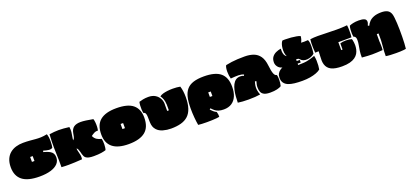

<svg xmlns="http://www.w3.org/2000/svg" viewBox="50 -2285 8219 3861"><g transform="rotate(-20 4159.5 -355.0)"><path d="M497 35Q246 35 128 -59Q10 -153 10 -337Q10 -438 41.5 -510.5Q73 -583 128.5 -628.5Q184 -674 256 -695.5Q328 -717 409 -717Q492 -717 555.5 -711.5Q619 -706 674.5 -701Q730 -696 788 -698Q846 -700 919 -715Q932 -686 937.5 -642.5Q943 -599 942.5 -554Q942 -509 938.5 -473Q935 -437 930 -422Q898 -399 847 -405.5Q796 -412 737 -431L728 -403Q736 -401 742 -399Q748 -397 752 -396Q821 -377 862 -353.5Q903 -330 921.5 -297Q940 -264 940 -216Q941 -137 888.5 -81Q836 -25 736.5 5Q637 35 497 35ZM448 -295H502V-400H448Z M1659 22Q1596 22 1557 13Q1518 4 1496 -12Q1474 -28 1463 -50Q1452 -72 1445 -98Q1438 -125 1430 -155.5Q1422 -186 1411 -210Q1400 -234 1382 -242Q1382 -213 1393.5 -173Q1405 -133 1413 -88.5Q1421 -44 1412 0Q1322 6 1254.5 9.5Q1187 13 1121 13Q1086 13 1049 12Q1012 11 970 8Q971 -70 969.5 -136.5Q968 -203 966 -264.5Q964 -326 962.5 -390.5Q961 -455 962.5 -529.5Q964 -604 970 -696Q1023 -704 1072 -708.5Q1121 -713 1171 -713Q1222 -713 1277 -708.5Q1332 -704 1395 -696Q1405 -640 1399 -587Q1393 -534 1384 -490Q1375 -446 1376 -418Q1404 -443 1412 -480Q1420 -517 1426 -554Q1441 -639 1493 -677Q1545 -715 1641 -715Q1687 -715 1753.5 -706Q1820 -697 1903 -681Q1914 -653 1918.5 -607Q1923 -561 1921 -514Q1919 -467 1910 -433Q1865 -437 1826 -416.5Q1787 -396 1758 -372Q1783 -317 1825.5 -289.5Q1868 -262 1925 -251Q1931 -229 1934 -196.5Q1937 -164 1936 -129Q1935 -94 1931 -62.5Q1927 -31 1919 -11Q1885 1 1821.5 11.5Q1758 22 1659 22Z M2403 35Q1946 35 1946 -337Q1946 -540 2061.5 -635Q2177 -730 2408 -730Q2653 -730 2764.5 -636.5Q2876 -543 2876 -361Q2876 -156 2758 -60.5Q2640 35 2403 35ZM2384 -293H2438V-402H2384Z M3309 33Q3221 33 3140 10Q3059 -13 3011 -65Q2979 -100 2965.5 -139Q2952 -178 2949.5 -228.5Q2947 -279 2947 -346Q2947 -395 2934 -422.5Q2921 -450 2892 -451Q2883 -485 2880.5 -529Q2878 -573 2881 -616.5Q2884 -660 2892 -691Q2925 -702 2977 -712.5Q3029 -723 3093 -723Q3181 -723 3241.5 -684.5Q3302 -646 3331.5 -583.5Q3361 -521 3354 -449V-328H3390V-449Q3386 -525 3369 -570Q3352 -615 3326 -649Q3351 -671 3396 -684.5Q3441 -698 3496.5 -704.5Q3552 -711 3608 -711Q3701 -711 3769 -697Q3801 -600 3801 -465Q3801 -323 3769.5 -227Q3738 -131 3676 -74Q3614 -17 3522 8Q3430 33 3309 33Z M3844 149Q3831 79 3822.5 -17.5Q3814 -114 3814 -214Q3814 -352 3837 -450Q3860 -548 3913 -609.5Q3966 -671 4056 -700Q4146 -729 4281 -729Q4526 -729 4637.5 -633.5Q4749 -538 4749 -341Q4749 -224 4713 -140Q4677 -56 4608 -11Q4539 34 4438 34Q4373 34 4327.5 19Q4282 4 4249.5 -22.5Q4217 -49 4189 -81L4167 -61Q4192 -33 4220 -8.5Q4248 16 4284 33Q4302 95 4298 141Q4281 146 4238.5 150Q4196 154 4141 156Q4086 158 4029 158Q3974 158 3924.5 155.5Q3875 153 3844 149ZM4257 -299H4311V-396H4257Z M5432 35Q5348 35 5302.5 12.5Q5257 -10 5239.5 -52Q5222 -94 5222 -152Q5222 -185 5229 -216.5Q5236 -248 5245 -276L5216 -285Q5202 -244 5195 -201Q5188 -158 5194 -108.5Q5200 -59 5224 0Q5178 8 5112 12.5Q5046 17 4975 17Q4910 17 4849 13Q4788 9 4745 2Q4746 -63 4751.5 -131Q4757 -199 4770.5 -261Q4784 -323 4809 -372.5Q4834 -422 4873.5 -450.5Q4913 -479 4969 -479Q4989 -479 5008.5 -475.5Q5028 -472 5046 -462L5058 -487Q5012 -510 4945 -511Q4878 -512 4779 -503Q4770 -533 4764.5 -573Q4759 -613 4759 -655Q4759 -697 4765 -732.5Q4771 -768 4784 -788Q4851 -802 4911 -810Q4971 -818 5037.5 -821.5Q5104 -825 5188 -825Q5298 -825 5380 -794.5Q5462 -764 5513 -691Q5564 -618 5578 -491Q5592 -366 5613.5 -311Q5635 -256 5675 -252Q5686 -211 5686 -151Q5686 -114 5681.5 -77.5Q5677 -41 5669 -15Q5638 6 5578 20.5Q5518 35 5432 35Z M6120 34Q6028 34 5952 25.5Q5876 17 5820.5 -5.5Q5765 -28 5734.5 -70.5Q5704 -113 5704 -180Q5704 -233 5725 -268.5Q5746 -304 5775.5 -325.5Q5805 -347 5830 -357Q5772 -370 5738 -414Q5704 -458 5704 -510Q5704 -580 5736 -623.5Q5768 -667 5819.5 -691Q5871 -715 5929 -724Q5927 -699 5928.5 -663Q5930 -627 5943.5 -593.5Q5957 -560 5990 -540Q5971 -576 5965 -623Q5959 -670 5963.5 -717Q5968 -764 5981.5 -804Q5995 -844 6015 -866Q6031 -868 6048 -868Q6065 -868 6083 -868Q6140 -868 6200.5 -862.5Q6261 -857 6312.5 -847.5Q6364 -838 6392 -825Q6390 -791 6380 -758Q6370 -725 6354 -696Q6389 -694 6425.5 -694Q6462 -694 6501 -698Q6514 -677 6519.5 -640Q6525 -603 6524.5 -559.5Q6524 -516 6520.5 -474.5Q6517 -433 6512 -403Q6485 -377 6445 -360.5Q6405 -344 6362 -340Q6319 -336 6281 -347.5Q6243 -359 6218 -390Q6202 -410 6186 -413Q6170 -416 6145 -416V-380H6211V-325H6145V-294Q6218 -294 6274.5 -299Q6331 -304 6386.5 -318.5Q6442 -333 6510 -358Q6522 -306 6524 -252Q6526 -198 6522.5 -149.5Q6519 -101 6512 -65Q6477 -36 6418 -13.5Q6359 9 6283 21.5Q6207 34 6120 34Z M6969 34Q6820 34 6739.5 -6.5Q6659 -47 6633 -132Q6621 -172 6619.5 -215.5Q6618 -259 6622 -308Q6626 -357 6627 -414L6552 -411Q6547 -459 6545 -515Q6543 -571 6545 -620.5Q6547 -670 6552 -698Q6627 -709 6717 -708.5Q6807 -708 6908 -704Q7009 -700 7118.5 -699.5Q7228 -699 7342 -710Q7346 -692 7348 -657.5Q7350 -623 7350 -583.5Q7350 -544 7348.5 -508Q7347 -472 7342 -451L7061 -450V-281H7090L7091 -414Q7113 -422 7145.5 -426.5Q7178 -431 7214 -431Q7250 -431 7283 -426.5Q7316 -422 7339 -414Q7342 -409 7347 -386.5Q7352 -364 7355.5 -335Q7359 -306 7359 -280Q7359 -236 7349.5 -191Q7340 -146 7316 -105.5Q7292 -65 7248 -33.5Q7204 -2 7135.5 16Q7067 34 6969 34Z M7861 140Q7860 90 7863 44Q7866 -2 7871 -56.5Q7876 -111 7881 -187V-338H7843V-183Q7845 -156 7846.5 -119Q7848 -82 7847.5 -48Q7847 -14 7843 4Q7772 8 7719 11Q7666 14 7618.5 14Q7571 14 7519.5 11Q7468 8 7400 2Q7398 -75 7407 -137.5Q7416 -200 7426.5 -253.5Q7437 -307 7437 -357Q7437 -393 7428 -412.5Q7419 -432 7407 -439.5Q7395 -447 7386 -446Q7378 -476 7376 -519.5Q7374 -563 7378 -607.5Q7382 -652 7392 -683Q7419 -697 7472 -709Q7525 -721 7595 -721Q7669 -721 7711.5 -703Q7754 -685 7754 -637Q7754 -620 7747.5 -601Q7741 -582 7732 -560L7758 -547Q7778 -592 7815.5 -631.5Q7853 -671 7916.5 -695.5Q7980 -720 8077 -720Q8156 -720 8206 -694Q8256 -668 8277 -603Q8286 -575 8292 -523.5Q8298 -472 8301.5 -405Q8305 -338 8306 -263.5Q8307 -189 8306 -115Q8305 -41 8301.5 25Q8298 91 8292 140Q8277 144 8245 147.5Q8213 151 8170.5 152.5Q8128 154 8082 154Q8018 154 7957.5 150.5Q7897 147 7861 140Z"/></g></svg>

Font: Oi
Style: Regular
Weight: 400
Designer: Kostas Bartsokas, Mohamad Dakak
Foundry: Foundry5
Version: Version 4.000